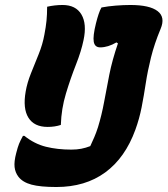

<svg xmlns="http://www.w3.org/2000/svg" viewBox="-20 -730 672 770"><path d="M169 -703Q200 -710 231 -710Q284 -710 306.5 -672Q329 -634 315 -569Q306 -525 284.5 -470.5Q263 -416 244.5 -355Q226 -294 224 -229Q200 -221 171 -221Q117 -221 94 -258Q71 -295 83 -363Q89 -398 104 -435.5Q119 -473 135 -512.5Q151 -552 158 -591Q164 -622 166.5 -647Q169 -672 169 -703ZM266 -130Q288 -130 306 -133.5Q324 -137 342 -144Q350 -161 358 -179.5Q366 -198 373 -220Q388 -269 397.5 -321Q407 -373 418.5 -431Q430 -489 453 -556L447 -560Q413 -540 382 -540Q360 -540 356 -562.5Q352 -585 365 -637Q370 -657 375.5 -673.5Q381 -690 387 -700Q413 -705 444 -707.5Q475 -710 503 -710Q580 -710 612 -685.5Q644 -661 624 -614Q599 -554 585.5 -499.5Q572 -445 564.5 -395.5Q557 -346 548 -300Q539 -254 523 -210Q482 -97 402 -38.5Q322 20 206 20Q142 20 106.5 10.5Q71 1 54 -21Q41 -38 38.5 -60Q36 -82 45 -116Q51 -140 56.5 -153.5Q62 -167 72 -185H78Q118 -153 164 -141.5Q210 -130 266 -130Z"/></svg>

Font: Recursive Sn Csl St XBd
Style: Italic
Weight: 800
Italic angle: -15°
Version: Version 1.079;hotconv 1.0.112;makeotfexe 2.5.65598; ttfautoh